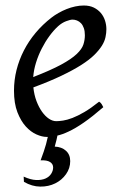

<svg xmlns="http://www.w3.org/2000/svg" viewBox="-20 -477 433 697"><path d="M234.9 107.9Q234.9 133.8 219.7 155.3Q204.6 176.8 180.4 188.7Q156.2 200.7 126.2 200.4Q96.2 200.2 66.9 183.1L65.9 164.1Q91.3 175.8 111.3 176.5Q131.3 177.2 145 171.1Q158.7 165 165.8 153.8Q172.9 142.6 172.9 130.9Q172.9 118.2 161.6 111.1Q150.4 104 127.4 105Q134.3 86.9 138.9 73Q143.6 59.1 147 46.9Q150.4 34.7 152.8 22.9L153.8 20H148.9Q132.8 20 112.3 11Q91.8 2 73.7 -17.8Q55.7 -37.6 43.2 -69.6Q30.8 -101.6 30.8 -147.9Q30.8 -186 40 -222.9Q49.3 -259.8 66.7 -293.7Q84 -327.6 109.4 -357.9Q134.8 -388.2 167 -413.1Q178.2 -421.9 192.4 -429.9Q206.5 -438 221.9 -444.1Q237.3 -450.2 253.2 -453.6Q269 -457 284.2 -457Q305.2 -457 320.6 -449.5Q335.9 -441.9 346.2 -429.7Q356.4 -417.5 361.3 -402.1Q366.2 -386.7 366.2 -371.1Q366.2 -357.4 363 -342.3Q359.9 -327.1 349.9 -311Q339.8 -294.9 322 -277.3Q304.2 -259.8 274.7 -241Q245.1 -222.2 202.6 -201.9Q160.2 -181.6 101.1 -159.7Q104 -132.3 112.5 -109.9Q121.1 -87.4 132.6 -71.3Q144 -55.2 157.5 -46.1Q170.9 -37.1 184.1 -37.1Q194.3 -37.1 209 -39.3Q223.6 -41.5 242.9 -48.8Q262.2 -56.2 286.4 -70.3Q310.5 -84.5 339.8 -107.9Q345.2 -105 349.4 -98.4Q353.5 -91.8 355 -87.9Q314.9 -53.2 284.2 -32Q253.4 -10.7 229 0.5Q206.5 11.2 188.5 15.1Q186.5 24.4 185.1 30.8Q182.1 43 178.7 55.2Q203.6 56.2 219.2 70.1Q234.9 84 234.9 107.9ZM190.9 -381.8Q174.8 -367.2 159.4 -346.2Q144 -325.2 131.6 -300.8Q119.1 -276.4 110.8 -249.8Q102.5 -223.1 100.6 -197.3Q164.6 -222.2 201.9 -242.4Q239.3 -262.7 258.3 -280.8Q277.3 -298.8 282.7 -315.4Q288.1 -332 288.1 -349.1Q288.1 -364.3 284.2 -375.2Q280.3 -386.2 273.9 -392.8Q267.6 -399.4 259.5 -402.6Q251.5 -405.8 243.2 -405.8Q235.4 -405.8 220.2 -400.1Q205.1 -394.5 190.9 -381.8Z"/></svg>

Font: Gentium Plus
Style: Italic
Weight: 400
Italic angle: -8°
Designer: J. Victor Gaultney, Annie Olsen, Iska Routamaa
Foundry: SIL International
Version: Version 1.510